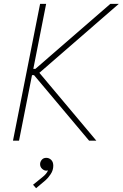

<svg xmlns="http://www.w3.org/2000/svg" viewBox="-20 -740 645 1010"><path d="M48.3 0 190.9 -719.7H222.7L155.3 -377.9H171.9L148.4 -362.3L560.5 -719.7H605L178.7 -349.6L177.7 -368.2L486.8 0H448.7L148.4 -357.4L163.1 -344.7H148.4L80.1 0ZM169.9 250 153.8 231.9 202.6 192.4Q214.4 183.1 221.4 174.6Q228.5 166 231.9 157.5Q235.4 148.9 235.4 139.6H247.6Q242.7 148.9 237.5 153.3Q232.4 157.7 223.6 157.7Q211.9 157.7 201.4 147.9Q190.9 138.2 190.9 123.5Q190.9 111.3 199.5 100.8Q208 90.3 223.6 90.3Q238.3 90.3 249.3 101.1Q260.3 111.8 260.3 131.8Q260.3 155.8 246.3 176.5Q232.4 197.3 219.7 208Z"/></svg>

Font: Reddit Sans ExtraLight
Style: Italic
Weight: 250
Italic angle: -11.25°
Designer: Stephen Hutchings
Version: Version 1.013